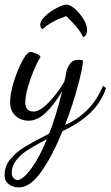

<svg xmlns="http://www.w3.org/2000/svg" viewBox="-40 -535 481 835"><path d="M-20 227Q-20 187 5.5 156.5Q31 126 68 103.5Q105 81 174 46Q204 -31 230 -137Q194 -78 158 -44Q122 -10 84 -10Q52 -10 28 -31Q4 -52 4 -91Q4 -127 20 -179Q36 -231 57 -270Q78 -309 92 -309Q101 -309 118.5 -301.5Q136 -294 136 -286Q116 -257 93 -192.5Q70 -128 70 -90Q70 -50 106 -50Q133 -50 169.5 -87Q206 -124 239 -178Q244 -195 249 -224Q253 -243 265.5 -259Q278 -275 300 -275Q309 -275 321 -272Q321 -245 298.5 -161Q276 -77 243 8Q293 -12 337 -54.5Q381 -97 408 -162L421 -152Q384 -35 232 35Q188 143 139.5 211.5Q91 280 43 280Q16 280 -2 266Q-20 252 -20 227ZM164 70Q111 98 80.5 117.5Q50 137 30.5 162Q11 187 11 218Q11 228 18 238Q25 248 38 248Q49 248 69 229.5Q89 211 114 171Q139 131 164 70ZM248 -465Q214 -453 190 -440Q166 -427 145 -408Q135 -414 135 -427Q135 -445 157 -465.5Q179 -486 207 -500.5Q235 -515 249 -515Q265 -515 286.5 -496Q308 -477 323.5 -451Q339 -425 339 -404Q339 -382 322 -373Q309 -399 292 -419Q275 -439 248 -465Z"/></svg>

Font: Dancing Script
Style: Regular
Weight: 400
Designer: Pablo Impallari
Foundry: Pablo Impallari
Version: Version 2.000